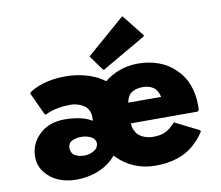

<svg xmlns="http://www.w3.org/2000/svg" viewBox="-87 -905 1187 1032"><g transform="rotate(-10 506.5 -389.0)"><path d="M440 -624 433 -617 489 -540 496 -533 734 -671 741 -678 650 -793 643 -800ZM241 -151C241 -163 245 -173 252 -182C266 -193 287 -200 313 -200C340 -200 364 -192 380 -178C386 -171 391 -161 391 -151C391 -141 386 -130 378 -121C364 -108 340 -98 313 -98C288 -98 267 -105 253 -117C246 -126 241 -138 241 -151ZM595 -337C597 -353 604 -370 615 -383C631 -397 655 -406 685 -406C712 -406 734 -399 752 -383C762 -372 770 -356 774 -337ZM468 -71C469 -70 469 -69 470 -68L477 -61C528 -9 600 22 680 22C769 22 845 0 903 -57L904 -58L911 -65C926 -80 941 -98 953 -119L946 -126L818 -190L811 -183L804 -176C770 -143 744 -133 693 -133C668 -133 638 -141 614 -162C601 -176 590 -198 589 -225H954L961 -232C962 -238 962 -249 962 -256C962 -342 935 -408 890 -453L883 -460C833 -510 761 -535 680 -535C611 -535 547 -511 498 -471C436 -520 348 -535 286 -535C155 -535 91 -485 91 -485L84 -478L140 -357L147 -350C147 -350 194 -380 286 -380C316 -380 349 -369 371 -349C382 -336 391 -319 391 -299V-274C367 -289 319 -308 241 -308C182 -308 136 -289 104 -258L103 -257L96 -250C67 -220 51 -181 51 -136C51 -97 66 -64 91 -39L98 -32C132 2 186 22 248 22C358 22 422 -24 450 -52L451 -53L458 -60C462 -64 465 -68 468 -71Z"/></g></svg>

Font: Hussar Woodtype
Style: Blk
Weight: 900
Foundry: Cannot Into Space Fonts
Version: Version 1.07